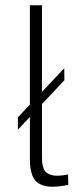

<svg xmlns="http://www.w3.org/2000/svg" viewBox="-20 -710 315 737"><path d="M241.2 -40.5 242.2 -0.5Q209 6.8 180.7 6.8Q159.2 6.8 143.3 1Q127.4 -4.9 118.2 -14.2Q108.9 -23.4 103.5 -38.3Q98.1 -53.2 96.4 -68.6Q94.7 -84 94.7 -105V-261.2L48.8 -212.4V-259.8L94.7 -308.6V-689.9H141.1V-357.4L226.6 -448.2L227.1 -401.9L141.1 -310.5V-116.2Q141.1 -100.1 141.6 -91.1Q142.1 -82 145.3 -69.8Q148.4 -57.6 154.3 -51.3Q160.2 -44.9 171.4 -40.3Q182.6 -35.6 199.2 -35.6Q219.7 -35.6 241.2 -40.5Z"/></svg>

Font: HK Grotesk Light Legacy
Style: Regular
Weight: 300
Designer: Alfredo Marco Pradil
Foundry: Hanken Design Co.
Version: Version 2.022;PS 002.022;hotconv 1.0.88;makeotf.lib2.5.64775